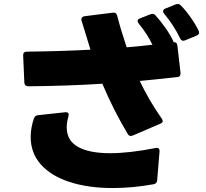

<svg xmlns="http://www.w3.org/2000/svg" viewBox="-20 -890 1040 970"><path d="M550 60Q426 60 332 29.5Q238 -1 186.5 -59Q135 -117 135 -198Q135 -243 151 -291Q157 -307 172 -308L310 -323H313Q327 -323 327 -311L326 -303Q317 -272 317 -247Q317 -180 374 -148Q431 -116 536 -116Q633 -116 765 -142L771 -143Q786 -143 786 -128V-125L774 21Q773 38 755 41Q648 60 550 60ZM641 -203Q631 -203 625 -214Q555 -330 497 -467Q326 -456 123 -454Q105 -454 103 -472L97 -609V-611Q97 -629 115 -629Q292 -631 437 -639L392 -786Q391 -788 391 -793Q391 -805 407 -808L550 -826H555Q568 -826 572 -811Q590 -740 620 -651Q702 -658 750 -664Q725 -717 680 -772Q675 -779 675 -783Q675 -793 687 -797L740 -818L750 -820Q759 -820 765 -813Q789 -787 814.5 -751Q840 -715 855 -683Q857 -679 857 -677H859Q874 -677 876 -661L892 -522V-519Q892 -502 878 -501Q752 -487 686 -481Q732 -384 797 -291Q802 -284 802 -279Q802 -270 790 -265L650 -205Q644 -203 641 -203ZM906 -684Q896 -684 890 -696Q858 -763 809 -821Q804 -826 804 -833Q804 -843 816 -847L868 -868Q873 -869 878 -870Q886 -870 894 -862Q918 -838 943 -802.5Q968 -767 984 -734Q986 -728 986 -725Q986 -716 973 -710L915 -686Z"/></svg>

Font: LINE Seed JP_TTF ExtraBold
Style: Regular
Weight: 800
Designer: LY Corporation & Fontrix & Fontworks
Version: Version 1.015